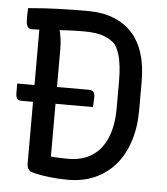

<svg xmlns="http://www.w3.org/2000/svg" viewBox="-52 -756 703 808"><g transform="rotate(5 300.0 -352.5)"><path d="M17 -380H319Q333 -380 339 -373.5Q345 -367 345 -352Q345 -341 344.5 -330Q344 -319 343 -309H41Q28 -309 22.5 -316Q17 -323 17 -343Q17 -352 17 -361.5Q17 -371 17 -380ZM538 -313Q538 -241 519 -182Q500 -123 464.5 -81.5Q429 -40 378.5 -17.5Q328 5 264 5Q245 5 226.5 4Q208 3 190.5 1Q173 -1 157 -3.5Q141 -6 128 -9Q115 -12 105 -16Q98 -21 94 -28.5Q90 -36 90 -46Q90 -121 90 -196Q90 -271 90 -346.5Q90 -422 90 -498Q90 -574 90 -650H183L173 -627Q179 -608 182 -585.5Q185 -563 185 -538Q185 -483 185 -426.5Q185 -370 185 -313.5Q185 -257 185 -200Q185 -143 185 -86Q196 -85 208 -84.5Q220 -84 232.5 -83.5Q245 -83 258 -83Q319 -83 360 -110.5Q401 -138 422 -189.5Q443 -241 443 -313V-426Q443 -463 439.5 -492Q436 -521 428.5 -544Q421 -567 408 -584Q393 -597 374.5 -606Q356 -615 332.5 -619Q309 -623 280 -623Q245 -623 213 -621.5Q181 -620 152 -618Q123 -616 99 -614.5Q75 -613 56 -613Q49 -613 44 -617.5Q39 -622 36.5 -630Q34 -638 34 -650Q34 -663 34 -675.5Q34 -688 35 -700Q68 -703 99.5 -705Q131 -707 162.5 -708Q194 -709 224.5 -709.5Q255 -710 286 -710Q347 -710 394 -692Q441 -674 473 -639.5Q505 -605 521.5 -553.5Q538 -502 538 -434Z"/></g></svg>

Font: Rec Mono Semicasual
Style: Regular
Weight: 400
Version: Version 1.085; ttfautohint (v1.8.4.7-5d5b)